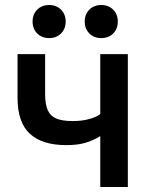

<svg xmlns="http://www.w3.org/2000/svg" viewBox="-20 -746 600 766"><path d="M245 -167Q148 -167 99 -212.5Q50 -258 50 -355V-530H160V-370Q160 -330 170.5 -306.5Q181 -283 205 -273Q229 -263 270 -263Q308 -263 337.5 -271.5Q367 -280 380 -291V-530H490V0H380V-203Q353 -186 321.5 -176.5Q290 -167 245 -167ZM110 -660Q110 -689 128.5 -707.5Q147 -726 176 -726Q205 -726 223.5 -707.5Q242 -689 242 -660Q242 -631 223.5 -612.5Q205 -594 176 -594Q147 -594 128.5 -612.5Q110 -631 110 -660ZM318 -660Q318 -689 336.5 -707.5Q355 -726 384 -726Q413 -726 431.5 -707.5Q450 -689 450 -660Q450 -631 431.5 -612.5Q413 -594 384 -594Q355 -594 336.5 -612.5Q318 -631 318 -660Z"/></svg>

Font: .
Style: 
Weight: 500
Designer: A.Korolkova, Vitaly Kuzmin
Foundry: ParaType Ltd
Version: Version 1.000; Glyphs 3.2, build 3192.0